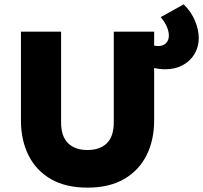

<svg xmlns="http://www.w3.org/2000/svg" viewBox="-20 -845 931 880"><path d="M381 15Q281 15 213.2 -24.2Q145.5 -63.5 110.8 -133Q76 -202.5 76 -293V-700H260V-284.5Q260 -220 291.8 -188.8Q323.5 -157.5 381 -157.5Q438.5 -157.5 470 -188.8Q501.5 -220 501.5 -284.5V-700H686.5V-293Q686.5 -203 651.8 -133.5Q617 -64 549 -24.5Q481 15 381 15ZM737.5 -527.5Q707 -527.5 675 -536.2Q643 -545 610 -556.5V-662.5Q639 -651.5 662.8 -642.8Q686.5 -634 705 -634Q728.5 -634 741.2 -647.5Q754 -661 754 -682Q754 -699 745.5 -720.5Q737 -742 716.5 -766.5L822 -825Q857 -790.5 874 -749.2Q891 -708 891 -671Q891 -630.5 871.8 -598Q852.5 -565.5 818 -546.5Q783.5 -527.5 737.5 -527.5Z"/></svg>

Font: Geologica Cursive ExtraBold
Style: Regular
Weight: 800
Designer: Sindre Bremnes, Frode Helland
Foundry: Monokrom Skriftforlag AS
Version: Version 1.010;gftools[0.9.28]